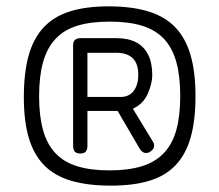

<svg xmlns="http://www.w3.org/2000/svg" viewBox="-20 -707 690 604"><path d="M322 -687Q395 -687 447 -671Q499 -655 531.5 -621Q564 -587 579.5 -533.5Q595 -480 595 -404Q595 -329 580 -275.5Q565 -222 533 -188Q501 -154 450.5 -138.5Q400 -123 329 -123Q256 -123 203.5 -138.5Q151 -154 118.5 -187.5Q86 -221 70.5 -273.5Q55 -326 55 -401Q55 -478 70 -532Q85 -586 117 -620.5Q149 -655 199.5 -671Q250 -687 322 -687ZM324 -171Q384 -171 426 -184Q468 -197 495 -225Q522 -253 534.5 -297.5Q547 -342 547 -405Q547 -468 534.5 -512.5Q522 -557 495.5 -585Q469 -613 427 -626Q385 -639 325 -639Q265 -639 223 -626Q181 -613 154.5 -584.5Q128 -556 115.5 -511.5Q103 -467 103 -404Q103 -342 115.5 -297.5Q128 -253 154.5 -225Q181 -197 223 -184Q265 -171 324 -171ZM398 -365 460 -263Q465 -256 465 -249.5Q465 -243 461.5 -238Q458 -233 450 -228Q440 -224 432.5 -227Q425 -230 419 -240L350 -358H255V-247Q255 -240 252.5 -234.5Q250 -229 245 -226.5Q240 -224 232 -224Q225 -224 220 -226.5Q215 -229 212.5 -234.5Q210 -240 210 -247V-565Q210 -572 212.5 -577Q215 -582 220.5 -584.5Q226 -587 233 -587H346Q383 -587 408 -574Q433 -561 446 -535Q459 -509 459 -471Q459 -445 445 -412.5Q431 -380 398 -365ZM255 -541V-402H360Q386 -402 400.5 -421Q415 -440 415 -472Q415 -507 397.5 -524Q380 -541 345 -541Z"/></svg>

Font: Fredoka Light Light
Style: Regular
Weight: 300
Version: Version 2.001